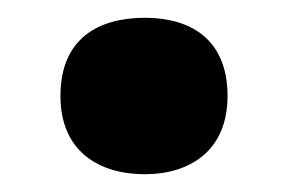

<svg xmlns="http://www.w3.org/2000/svg" viewBox="-20 -461 325 216"><path d="M48 -353C48 -291 91 -265 143 -265C193 -265 236 -291 236 -353C236 -418 193 -441 143 -441C91 -441 48 -418 48 -353Z"/></svg>

Font: Noto Sans Lao UI ExtBd
Style: Regular
Weight: 800
Designer: Monotype Design Team
Foundry: Monotype Imaging Inc.
Version: Version 2.000